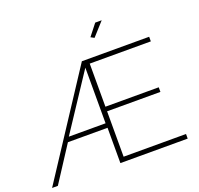

<svg xmlns="http://www.w3.org/2000/svg" viewBox="-181 -1084 1295 1252"><g transform="rotate(-20 467.0 -458.5)"><path d="M567 -825 543 -838 605 -917H650ZM437 -710H904V-678H480V-379H850V-347H480V-32H913V0H446V-245H171L12 0H-28ZM444 -277V-663L189 -277Z"/></g></svg>

Font: Raleway-v4020 ExtraLight
Style: Regular
Weight: 275
Designer: Matt McInerney, Pablo Impallari, Rodrigo Fuenzalida
Foundry: Matt McInerney, Pablo Impallari, Rodrigo Fuenzalida
Version: Version 4.020;PS 004.020;hotconv 1.0.88;makeotf.lib2.5.64775